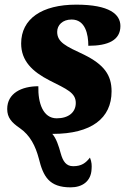

<svg xmlns="http://www.w3.org/2000/svg" viewBox="-20 -566 557 826"><path d="M284 240C334 240 372 214 374 161C375 146 375 132 367 112C349 135 331 149 295 149C265 149 251 129 241 93C233 63 222 29 205 10H207C373 10 460 -57 460 -173C460 -243 428 -288 341 -331C264 -367 226 -384 226 -429C226 -458 249 -482 288 -482C347 -482 360 -419 360 -369C445 -369 498 -393 498 -454C498 -504 452 -546 308 -546C160 -546 71 -485 71 -379C71 -304 119 -258 193 -220C268 -182 306 -167 306 -123C306 -83 275 -57 224 -57C165 -57 143 -123 145 -195C73 -195 11 -165 11 -97C11 -60 30 -39 65 -15C110 16 133 63 147 116C166 193 191 240 284 240Z"/></svg>

Font: Noto Serif SemiCondensed Black
Style: Italic
Weight: 900
Width: 4
Italic angle: -12°
Designer: Monotype Design Team
Foundry: Monotype Imaging Inc.
Version: Version 2.014